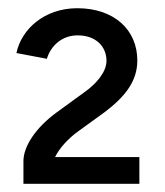

<svg xmlns="http://www.w3.org/2000/svg" viewBox="-20 -827 401 467"><path d="M37 -435V-380H319V-445H114C124 -466 145 -489 168 -506L237 -556C285 -593 314 -630 314 -680C314 -754 258 -807 168 -807C88 -807 32 -756 20 -698L94 -684C103 -714 129 -741 169 -741C213 -741 239 -714 239 -679C239 -652 214 -623 187 -604L117 -553C68 -517 37 -472 37 -435Z"/></svg>

Font: HB Figtree Prototype
Style: Regular
Weight: 400
Designer: Alfredo Marco Pradil
Foundry: Hanken Design Co.®
Version: Version 1.002;Glyphs 3.2 (3228)